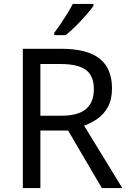

<svg xmlns="http://www.w3.org/2000/svg" viewBox="-20 -964 662 984"><path d="M294 -714Q427 -714 490.5 -663.5Q554 -613 554 -511Q554 -454 533 -416Q512 -378 479.5 -355.5Q447 -333 411 -320L607 0H502L329 -295H187V0H97V-714ZM289 -636H187V-371H294Q381 -371 421 -405.5Q461 -440 461 -507Q461 -577 419 -606.5Q377 -636 289 -636ZM459 -934Q447 -916 422 -887.5Q397 -859 368.5 -830.5Q340 -802 316 -784H258V-796Q273 -815 290.5 -841Q308 -867 325 -894.5Q342 -922 353 -944H459Z"/></svg>

Font: Noto Sans Chakma
Style: Regular
Weight: 400
Designer: Zachary Quinn Scheuren - Monotype Design Team
Foundry: Monotype Imaging Inc.
Version: Version 2.003; ttfautohint (v1.8.4.7-5d5b)